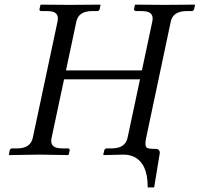

<svg xmlns="http://www.w3.org/2000/svg" viewBox="-20 -666 860 827"><path d="M512.2 0Q512.2 0 426.8 2L424.8 0L429.2 -19Q432.1 -26.4 439 -26.9H464.8Q519.5 -28.3 529.3 -71.8L583 -324.2H255.9L202.1 -71.8Q193.8 -32.2 233.4 -27.8Q240.7 -27.3 247.6 -26.9H273.9Q280.3 -24.9 280.3 -19L275.9 0L273.4 2Q272.5 2 147.9 0L19.5 2L18.1 0L22 -19Q24.9 -25.9 30.8 -26.9H57.6Q111.3 -28.3 121.1 -71.8L228 -574.2Q236.3 -613.8 195.3 -617.7Q189.9 -618.2 183.6 -618.2H156.2Q149.9 -620.1 149.9 -626L154.3 -645L156.2 -646Q157.2 -646 282.2 -645L411.1 -646L413.1 -645L409.2 -626Q406.2 -618.7 399.4 -618.2H373.5Q318.8 -616.7 309.1 -574.2L264.2 -362.8H591.3L636.2 -574.2Q644.5 -613.8 602.5 -617.7Q596.2 -618.2 590.3 -618.2H564.5Q557.1 -620.1 557.1 -626L561 -645L563.5 -646Q564.5 -646 689 -645L818.4 -646L820.3 -645L815.9 -626Q813 -618.7 806.2 -618.2H780.3Q725.6 -616.7 715.8 -574.2L609.4 -71.8Q601.6 -34.7 614.7 -28.3Q622.6 -25.4 635.3 -24.9H651.4Q663.6 -24.9 667.5 -13.7Q668.5 -9.3 668 -4.9L644 141.1H616.2Q616.7 36.1 554.7 8.3Q535.2 0 512.2 0Z"/></svg>

Font: Linux Libertine Display Slanted O
Style: Slanted
Weight: 400
Designer: Philipp H. Poll
Foundry: Philipp H. Poll
Version: Version 5.0.9